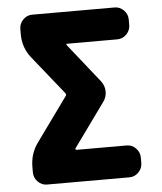

<svg xmlns="http://www.w3.org/2000/svg" viewBox="-52 -776 693 822"><g transform="rotate(-5 294.0 -365.0)"><path d="M117 0Q94 0 77.5 -17Q61 -34 61 -57V-80Q61 -138 94 -183L229 -370Q234 -376 229 -383L96 -549Q61 -593 61 -650V-673Q61 -696 77.5 -713Q94 -730 117 -730H471Q494 -730 510.5 -713Q527 -696 527 -673V-650Q527 -627 510.5 -610Q494 -593 471 -593H256Q249 -593 253 -587L385 -421Q401 -401 401.5 -376Q402 -351 387 -331L252 -144Q250 -142 251.5 -139.5Q253 -137 256 -137H471Q494 -137 510.5 -120Q527 -103 527 -80V-57Q527 -34 510.5 -17Q494 0 471 0Z"/></g></svg>

Font: Rounded Mplus 1c ExtraBold
Style: Regular
Weight: 800
Version: Version 1.059.20150529